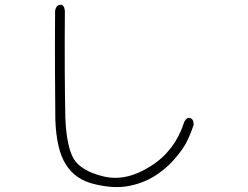

<svg xmlns="http://www.w3.org/2000/svg" viewBox="-20 -746 1040 805"><path d="M252 -701Q251 -568 251.5 -455.5Q252 -343 254 -251Q259 -132 289 -80Q320 -29 415 -6Q509 16 611 -49Q713 -112 753 -236Q764 -256 777 -251Q792 -247 792 -223Q782 -192 768.5 -163Q755 -134 735 -108Q695 -54 645 -19Q592 19 524 33Q490 40 453.5 38Q417 36 376 26Q295 7 256 -57Q217 -117 212 -243Q211 -339 210.5 -453.5Q210 -568 211 -701Q215 -724 232 -726Q249 -728 252 -701Z"/></svg>

Font: Yomogi
Style: Regular
Weight: 400
Designer: satsuyako
Foundry: satsuyako
Version: Version 3.100